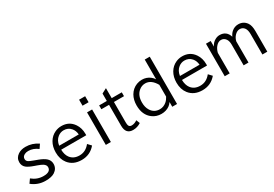

<svg xmlns="http://www.w3.org/2000/svg" viewBox="50 -1901 4310 3015"><g transform="rotate(-30 2205.0 -394.0)"><path d="M98.6 -115.2Q189.5 -40 303.2 -40Q434.6 -40 434.6 -127Q434.6 -167 389.6 -195.3Q360.8 -213.4 299.8 -234.9L249 -252.9Q164.6 -282.7 126.5 -314Q79.6 -352.5 79.6 -418Q79.6 -496.1 146.5 -542Q201.7 -580.1 284.7 -580.1Q405.8 -580.1 507.8 -509.8L460.9 -439.9Q379.4 -502 289.6 -502Q249.5 -502 221.7 -487.3Q177.2 -464.8 177.2 -420.4Q177.2 -385.3 208.5 -365.2Q228 -352.5 296.9 -327.1L358.9 -304.2Q443.4 -272.5 484.4 -236.8Q534.7 -193.4 534.7 -128.9Q534.7 -44.9 461.4 3.9Q405.3 41 296.4 41Q157.2 41 49.8 -45.9Z M1203.6 -260.3H749Q751 -167.5 792.5 -112.3Q848.6 -37.6 955.6 -37.6Q1068.4 -37.6 1145 -135.3L1201.7 -75.2Q1104.5 41.5 951.2 41.5Q798.3 41.5 716.3 -62.5Q652.8 -143.1 652.8 -264.6Q652.8 -369.1 698.7 -446.8Q743.7 -522 820.8 -556.6Q874.5 -581.1 935.1 -581.1Q1075.7 -581.1 1151.4 -468.8Q1203.6 -391.1 1203.6 -286.1ZM1107.9 -330.1Q1102.1 -402.3 1062 -448.2Q1012.2 -505.9 933.1 -505.9Q875.5 -505.9 828.1 -469.2Q765.6 -421.4 752.9 -330.1Z M1384.8 -799.8H1494.6V-690.9H1384.8ZM1393.6 -564.9H1485.4V24.9H1393.6Z M1840.8 -746.1V-564.9H2023.4V-495.1H1840.8V-127.9Q1840.8 -85.9 1848.1 -67.9Q1860.8 -36.1 1899.4 -36.1Q1950.2 -36.1 2001.5 -71.3L2026.9 -6.3Q1961.9 37.1 1884.8 37.1Q1752 37.1 1752 -116.2V-495.1H1612.8V-564.9H1752V-699.2Z M2592.8 -830.1H2683.6V27.8H2596.7V-58.1Q2574.7 -25.4 2545.9 -4.4Q2481.9 41 2396.5 41Q2306.6 41 2237.8 -9.3Q2121.6 -93.8 2121.6 -269.5Q2121.6 -371.1 2165 -446.3Q2212.9 -528.3 2298.8 -561.5Q2345.2 -579.1 2394 -579.1Q2477.1 -579.1 2541.5 -529.3Q2571.8 -505.9 2592.8 -472.2ZM2592.8 -372.1Q2518.6 -502.9 2411.1 -502.9Q2344.7 -502.9 2293.5 -458.5Q2217.8 -393.6 2217.8 -267.6Q2217.8 -181.6 2253.9 -123Q2307.6 -35.2 2411.6 -35.2Q2478 -35.2 2533.2 -81.1Q2567.4 -109.9 2592.8 -158.2Z M3393.6 -260.3H2939Q2940.9 -167.5 2982.4 -112.3Q3038.6 -37.6 3145.5 -37.6Q3258.3 -37.6 3335 -135.3L3391.6 -75.2Q3294.4 41.5 3141.1 41.5Q2988.3 41.5 2906.2 -62.5Q2842.8 -143.1 2842.8 -264.6Q2842.8 -369.1 2888.7 -446.8Q2933.6 -522 3010.7 -556.6Q3064.5 -581.1 3125 -581.1Q3265.6 -581.1 3341.3 -468.8Q3393.6 -391.1 3393.6 -286.1ZM3297.9 -330.1Q3292 -402.3 3252 -448.2Q3202.1 -505.9 3123 -505.9Q3065.4 -505.9 3018.1 -469.2Q2955.6 -421.4 2942.9 -330.1Z M3635.7 -564.9V-462.9Q3661.6 -521 3717.3 -552.7Q3758.3 -576.2 3800.3 -576.2Q3924.8 -576.2 3963.4 -453.1Q3985.4 -501.5 4019 -530.8Q4071.8 -576.2 4138.7 -576.2Q4233.4 -576.2 4286.6 -500Q4321.8 -449.2 4321.8 -348.1V24.9H4232.9V-346.2Q4232.9 -419.9 4204.1 -458.5Q4173.8 -499 4121.6 -499Q4073.2 -499 4031.2 -454.6Q3993.7 -415.5 3980.5 -358.9V24.9H3892.6V-351.1Q3892.6 -416.5 3866.2 -454.1Q3834.5 -499 3782.2 -499Q3730 -499 3687 -446.3Q3654.3 -406.7 3639.6 -347.2V24.9H3549.8V-564.9Z"/></g></svg>

Font: BIZ UDPGothic
Style: Regular
Weight: 400
Designer: TypeBank Co., Ltd.
Foundry: Morisawa Inc.
Version: Version 1.051